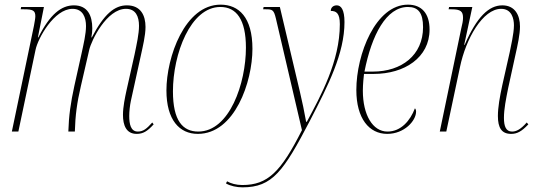

<svg xmlns="http://www.w3.org/2000/svg" viewBox="-20 -566 2315 826"><path d="M568 10C595 10 614 -1 641 -31L635 -39C611 -12 596 0 573 0C542 0 536 -33 536 -67C536 -87 539 -113 543 -132L587 -332C594 -365 606 -413 606 -450C606 -499 586 -543 526 -543C473 -543 428 -506 375 -405H373C376 -419 377 -432 377 -444C377 -499 357 -543 298 -543C244 -543 195 -505 145 -405H143L169 -536H71L69 -526H83C121 -526 132 -521 132 -496C132 -487 129 -472 126 -455L31 0H59L133 -352C143 -401 213 -528 292 -528C337 -528 350 -490 350 -454C350 -420 340 -378 330 -332L300 -197C284 -124 276 -68 274 0H302C304 -70 311 -123 328 -196L364 -352C373 -392 439 -528 522 -528C564 -528 578 -495 578 -455C578 -420 568 -376 559 -332L524 -176C518 -148 509 -106 509 -72C509 -27 523 10 568 10Z M831 10C990 10 1066 -214 1066 -356C1066 -492 1007 -546 929 -546C775 -546 696 -320 696 -177C696 -50 752 10 831 10ZM833 0C766 0 724 -47 724 -173C724 -333 799 -536 928 -536C997 -536 1038 -482 1038 -361C1038 -209 968 0 833 0Z M1023 240C1152 240 1200 171 1314 -48C1392 -199 1462 -336 1462 -471C1462 -525 1447 -543 1429 -543C1413 -543 1403 -533 1403 -519C1426 -519 1442 -510 1442 -462C1442 -302 1360 -154 1300 -42H1297C1289 -86 1281 -126 1270 -172L1184 -536H1114L1112 -526H1123C1152 -526 1158 -524 1167 -486L1279 -6C1188 174 1132 230 1022 230C996 230 972 223 957 214L952 223C970 234 999 240 1023 240Z M1646 10C1719 10 1770 -46 1770 -86C1770 -94 1767 -98 1765 -100C1745 -47 1705 0 1647 0C1583 0 1541 -72 1541 -176C1541 -204 1545 -240 1546 -248H1588C1720 -248 1828 -318 1828 -439C1828 -507 1795 -546 1735 -546C1596 -546 1513 -333 1513 -179C1513 -56 1568 10 1646 10ZM1584 -258H1548C1579 -416 1642 -536 1735 -536C1779 -536 1800 -511 1800 -449C1800 -329 1708 -258 1584 -258Z M2179 10C2203 10 2223 1 2253 -31L2246 -39C2218 -7 2199 0 2183 0C2157 0 2148 -22 2148 -59C2148 -97 2157 -141 2166 -186L2197 -328C2207 -372 2217 -418 2217 -452C2217 -500 2196 -543 2141 -543C2083 -543 2031 -493 1979 -373H1977L2012 -536H1912L1910 -526H1922C1962 -526 1972 -517 1972 -489C1972 -477 1969 -462 1964 -442L1872 0H1900L1959 -278C1984 -399 2057 -528 2136 -528C2182 -528 2191 -485 2191 -457C2191 -421 2177 -364 2173 -342L2141 -200C2130 -149 2122 -104 2122 -67C2122 -16 2138 10 2179 10Z"/></svg>

Font: Noto Serif Display Condensed Thin
Style: Italic
Weight: 100
Width: 3
Italic angle: -12°
Designer: Monotype Design Team
Foundry: Monotype Imaging Inc.
Version: Version 2.009